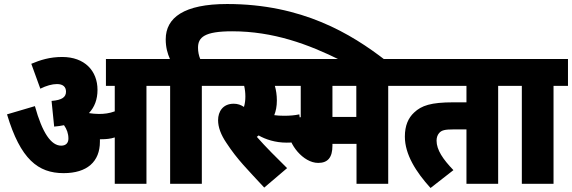

<svg xmlns="http://www.w3.org/2000/svg" viewBox="-20 -916 2851 957"><path d="M478 -210C478 -214 478 -218 478 -222C481 -222 484 -222 486 -222C508 -222 531 -224 552 -231V0H710V-488H782V-622H508V-488H552V-361C525 -351 500 -348 473 -348C455 -348 439 -350 425 -352L424 -353C451 -382 466 -420 466 -468C466 -563 402 -632 290 -632C228 -632 181 -617 136 -598L181 -474C211 -489 240 -497 264 -497C294 -497 309 -483 309 -459C309 -432 289 -417 237 -413L250 -285C267 -286 283 -289 299 -292C313 -272 321 -251 321 -225C321 -205 310 -190 285 -190C235 -190 191 -253 154 -387L15 -346C82 -122 170 -53 297 -53C414 -53 478 -110 478 -210Z M828 -488V0H986V-488H1058V-622H978C971 -639 967 -658 967 -678C967 -730 999 -760 1137 -760C1342 -760 1516 -696 1679 -615H1902C1730 -748 1486 -896 1112 -896C897 -896 806 -828 806 -720C806 -680 815 -649 827 -622H769V-488Z M1396 -339C1377 -339 1362 -340 1347 -342C1355 -362 1360 -386 1360 -415C1360 -443 1356 -467 1350 -488H1480V-622H1045V-488H1197C1201 -471 1203 -453 1203 -435C1203 -417 1201 -400 1196 -383C1181 -393 1165 -399 1145 -399C1091 -399 1067 -360 1067 -317C1067 -282 1081 -244 1109 -203C1164 -119 1216 -69 1297 19L1411 -78C1362 -126 1302 -186 1260 -234C1263 -236 1266 -238 1269 -241C1304 -221 1352 -205 1409 -205C1433 -205 1462 -207 1487 -214L1472 -346C1449 -341 1425 -339 1396 -339Z M1915 -488H1986V-622H1393V-488H1479V-332C1430 -329 1417 -299 1417 -266C1417 -198 1491 -104 1566 -104C1614 -104 1637 -131 1637 -190V-199H1757V0H1915ZM1756 -488V-333H1637V-488Z M2463 -488H2535V-622H1973V-488H2305V-406H2240C2128 -406 2081 -390 2044 -355C2015 -328 1998 -290 1998 -235C1998 -146 2054 -58 2126 21L2240 -68C2188 -122 2156 -169 2156 -215C2156 -231 2161 -244 2169 -253C2181 -267 2198 -271 2240 -271H2305V0H2463Z M2739 -488H2811V-622H2522V-488H2581V0H2739Z"/></svg>

Font: Noto Sans Condensed Black
Style: Italic
Weight: 900
Width: 3
Italic angle: -12°
Designer: Monotype Design Team
Foundry: Monotype Imaging Inc.
Version: Version 2.013